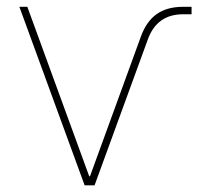

<svg xmlns="http://www.w3.org/2000/svg" viewBox="-20 -556 633 576"><path d="M233.9 0 38.1 -535.6H62L247.6 -27.3H250L402.3 -445.3Q418.9 -491.7 450 -513.7Q481 -535.6 529.8 -535.6H554.7V-513.2H529.3Q451.2 -513.2 423.8 -438.5L263.7 0Z"/></svg>

Font: Inter 20pt Thin
Style: Regular
Weight: 250
Version: Version 4.001;git-66647c0bb